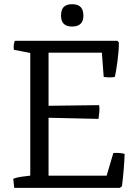

<svg xmlns="http://www.w3.org/2000/svg" viewBox="-20 -903 662 923"><path d="M326.7 -775.4Q311 -775.4 300.8 -779.5Q290.5 -783.7 284.4 -790.8Q278.3 -797.9 275.9 -807.4Q273.4 -816.9 273.4 -828.1Q273.4 -839.8 275.9 -849.9Q278.3 -859.9 284.4 -867.2Q290.5 -874.5 300.8 -878.7Q311 -882.8 326.7 -882.8Q342.3 -882.8 352.8 -878.7Q363.3 -874.5 369.4 -867.2Q375.5 -859.9 378.2 -849.9Q380.9 -839.8 380.9 -828.1Q380.9 -816.9 378.2 -807.4Q375.5 -797.9 369.4 -790.8Q363.3 -783.7 352.8 -779.5Q342.3 -775.4 326.7 -775.4ZM43.9 -43.9Q62.5 -50.8 84 -53.5Q105.5 -56.2 125.5 -58.6V-648.4L46.9 -663.6Q45.9 -666 45.9 -671.6Q45.9 -677.2 45.9 -680.7Q45.9 -688 47.9 -695.8Q49.8 -703.6 51.8 -707H544.4L551.3 -699.2Q551.8 -680.7 549.8 -656.5Q547.9 -632.3 544.7 -608.4Q541.5 -584.5 538.1 -564.2Q534.7 -543.9 531.7 -533.2Q520.5 -530.8 506.6 -531Q492.7 -531.2 478.5 -533.2L469.7 -649.9H213.4V-394.5L456.5 -397.5Q459 -383.3 457.5 -365.2Q456.1 -347.2 453.6 -331.5L213.4 -336.9V-58.6H492.7L524.9 -167.5Q539.1 -168.5 553.5 -167.5Q567.9 -166.5 579.1 -163.1Q578.6 -146 577.4 -125Q576.2 -104 574.2 -82.8Q572.3 -61.5 570.3 -42Q568.4 -22.5 566.4 -7.8L556.2 0H48.3Z"/></svg>

Font: Fjord
Style: One
Weight: 400
Designer: Viktoriya Grabowska
Foundry: Viktoriya Grabowska
Version: Version 1.002